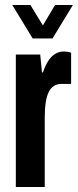

<svg xmlns="http://www.w3.org/2000/svg" viewBox="-20 -744 310 764"><path d="M43 0V-527H140L147 -456H151Q160 -483 172 -501.5Q184 -520 199.5 -529.5Q215 -539 234 -539Q241 -539 248.5 -538Q256 -537 263 -534V-410H224Q207 -410 194.5 -402Q182 -394 174 -378Q166 -362 162 -336.5Q158 -311 158 -276V0ZM29 -724H101L172 -608H130L199 -724H270L189 -591H110Z"/></svg>

Font: Archivo ExtraCondensed
Style: Bold
Weight: 700
Width: 2
Designer: Hector Gatti
Foundry: Omnibus-Type
Version: Version 2.001